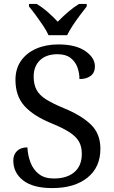

<svg xmlns="http://www.w3.org/2000/svg" viewBox="-20 -951 584 981"><path d="M247 10Q149 10 98.5 -29Q48 -68 48 -131Q48 -161 67 -179.5Q86 -198 120 -198Q122 -157 136 -120.5Q150 -84 179 -61.5Q208 -39 255 -39Q322 -39 360 -71.5Q398 -104 398 -165Q398 -202 383.5 -227.5Q369 -253 335.5 -275Q302 -297 243 -321Q150 -359 104.5 -410Q59 -461 59 -543Q59 -600 87.5 -640.5Q116 -681 165.5 -702.5Q215 -724 278 -724Q367 -724 416 -690Q465 -656 465 -612Q465 -580 443.5 -563.5Q422 -547 386 -547Q386 -578 375.5 -607Q365 -636 340.5 -655Q316 -674 274 -674Q216 -674 184 -643Q152 -612 152 -560Q152 -520 166.5 -492.5Q181 -465 215 -443.5Q249 -422 307 -398Q395 -362 444 -315Q493 -268 493 -191Q493 -96 426.5 -43Q360 10 247 10ZM228 -771Q218 -794 200 -820.5Q182 -847 163 -873Q144 -899 128 -918V-931H167Q196 -914 224.5 -889Q253 -864 275 -840Q298 -864 327 -889Q356 -914 384 -931H423V-918Q408 -899 388.5 -873Q369 -847 351.5 -820.5Q334 -794 323 -771Z"/></svg>

Font: Noto Serif Makasar
Style: Regular
Weight: 400
Designer: Sérgio Martins
Version: Version 1.001; ttfautohint (v1.8.4.7-5d5b)